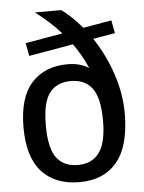

<svg xmlns="http://www.w3.org/2000/svg" viewBox="-56 -853 681 908"><g transform="rotate(-5 284.5 -399.0)"><path d="M526 -295Q525.5 -140 462.8 -65Q400 10 285 10Q170.5 10 106.8 -59.5Q43 -129 43 -271Q43 -412 105.2 -481.2Q167.5 -550.5 276.5 -550.5Q335 -550.5 377 -524Q351 -585.5 310 -642L99.5 -605.5L88 -667L265 -698Q212.5 -756.5 144 -808H269.5Q320.5 -770.5 366 -715.5L501 -739L512.5 -677.5L408 -659.5Q463 -577.5 494.5 -482.5Q526 -387.5 526 -295ZM420.5 -269.5Q420.5 -378.5 386 -424.2Q351.5 -470 284.5 -470Q218 -470 183.5 -424.8Q149 -379.5 149 -272Q149 -163 183.2 -117.2Q217.5 -71.5 285 -71.5Q350.5 -71.5 385.5 -118.2Q420.5 -165 420.5 -269.5Z"/></g></svg>

Font: Encode Sans Medium
Style: Regular
Weight: 500
Designer: Multiple Designers
Foundry: Impallari Type
Version: Version 2.000